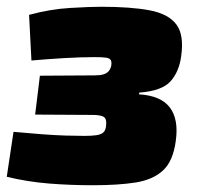

<svg xmlns="http://www.w3.org/2000/svg" viewBox="-35 -534 587 568"><path d="M264 -514Q352 -514 407.5 -503.5Q463 -493 486.5 -462Q510 -431 501 -368Q495 -322 469.5 -293.5Q444 -265 377 -260L376 -255Q441 -251 467.5 -216Q494 -181 485 -117Q477 -57 447 -29.5Q417 -2 365.5 6Q314 14 240 14Q174 14 110.5 9Q47 4 -15 -11L5 -144Q48 -140 87 -137Q126 -134 158.5 -133Q191 -132 214 -132Q236 -132 250 -134Q264 -136 271 -142.5Q278 -149 279 -164Q281 -184 270.5 -189Q260 -194 240 -194L69 -195L83 -310L245 -311Q261 -311 271 -314Q281 -317 286.5 -323.5Q292 -330 294 -339Q296 -351 292.5 -356.5Q289 -362 278 -363.5Q267 -365 245 -365Q203 -365 153 -362Q103 -359 58 -355L51 -490Q113 -507 172.5 -510.5Q232 -514 264 -514Z"/></svg>

Font: Exo 2 Black
Style: Italic
Weight: 900
Italic angle: -8°
Designer: Natanael Gama
Foundry: Natanael Gama
Version: Version 2.010